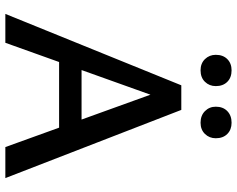

<svg xmlns="http://www.w3.org/2000/svg" viewBox="-104 -782 886 718"><g transform="rotate(90 339.0 -423.0)"><path d="M530 0 313 -601H355L140 0H32L299 -658H391L646 0ZM150 -201 181 -285H469L514 -201ZM243 -730Q217 -730 201 -746.5Q185 -763 185 -787Q185 -814 201 -830Q217 -846 243 -846Q270 -846 286 -830Q302 -814 302 -787Q302 -763 286 -746.5Q270 -730 243 -730ZM439 -730Q412 -730 395.5 -746.5Q379 -763 379 -787Q379 -814 395.5 -830Q412 -846 439 -846Q465 -846 481 -830Q497 -814 497 -787Q497 -763 481 -746.5Q465 -730 439 -730Z"/></g></svg>

Font: Ysabeau Office SemiBold
Style: Regular
Weight: 600
Designer: Christian Thalmann (Catharsis Fonts)
Version: Version 2.001;gftools[0.9.30]; featfreeze: tnum,lnum,ss02